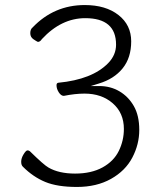

<svg xmlns="http://www.w3.org/2000/svg" viewBox="-20 -728 640 761"><path d="M471 -217Q471 -280 427 -318.5Q383 -357 315 -357Q278 -357 233 -348Q222 -348 213 -362Q204 -376 204 -390Q204 -399 211 -400Q346 -413 409 -478Q440 -510 440 -551Q440 -656 318 -656Q223 -656 146 -573Q139 -562 130 -562Q125 -564 112.5 -572.5Q100 -581 100 -596.5Q100 -612 109 -619Q194 -708 316 -708Q399 -708 449.5 -668.5Q500 -629 500 -564Q500 -499 466 -457Q432 -415 372 -397L340 -387H373Q418 -387 453.5 -366Q489 -345 510.5 -307.5Q532 -270 532 -213Q532 -156 504.5 -103.5Q477 -51 420 -19Q363 13 285 13Q207 13 159 -7Q111 -27 71 -67Q64 -73 64 -87Q64 -101 73.5 -116.5Q83 -132 89 -132Q95 -132 99 -128Q154 -74 172 -64Q213 -40 277.5 -40Q342 -40 386.5 -64.5Q431 -89 451 -130Q471 -171 471 -217Z"/></svg>

Font: Moon Stars Kai T HW Light
Style: Regular
Weight: 300
Designer: GuiWonder
Version: Version 1.101